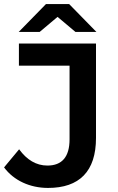

<svg xmlns="http://www.w3.org/2000/svg" viewBox="-33 -914 580 944"><path d="M250 -831 338 -757H441L307 -894H193L59 -757H162ZM60 -591H309V-229C309 -143 272 -100 200 -100C145 -100 99 -128 61 -180L-13 -91C35 -26 115 10 203 10C357 10 439 -71 439 -236V-700H60Z"/></svg>

Font: Montserrat Lite SemiBold
Style: Regular
Weight: 600
Designer: Julieta Ulanovsky
Foundry: Julieta Ulanovsky
Version: Version 7.200;PS 007.200;hotconv 1.0.88;makeotf.lib2.5.64775